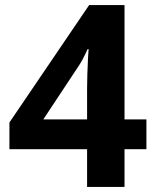

<svg xmlns="http://www.w3.org/2000/svg" viewBox="-20 -734 612 754"><path d="M555 -148H469V0H322V-148H17V-253L330 -714H469V-265H555ZM322 -386Q322 -409 323 -442Q324 -475 325.5 -503.5Q327 -532 328 -541H324Q315 -521 305 -502Q295 -483 281 -463L150 -265H322Z"/></svg>

Font: Noto Sans Ol Chiki
Style: Bold
Weight: 700
Designer: Monotype Design Team, Lewis McGuffie
Foundry: Monotype Imaging Inc.
Version: Version 2.003; ttfautohint (v1.8.4.7-5d5b)